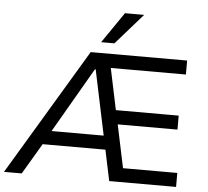

<svg xmlns="http://www.w3.org/2000/svg" viewBox="-69 -1002 1156 1067"><g transform="rotate(5 509.5 -468.5)"><path d="M-8 0 414 -705H952V-627H496L525 -665L587 -370L541 -396H932V-318H556L593 -345L657 -41L613 -78H952V0H579L536 -204L568 -172H172L211 -203L91 0ZM446 -612 224 -229 206 -249H547L531 -227L450 -612ZM467 -765 585 -937H692L541 -765Z"/></g></svg>

Font: Nunito Sans 8pt
Style: Regular
Weight: 400
Version: Version 3.101;gftools[0.9.27]